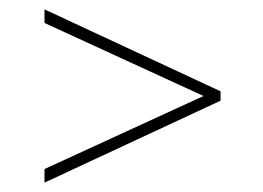

<svg xmlns="http://www.w3.org/2000/svg" viewBox="-20 -540 561 410"><path d="M75 -491V-520L451 -345V-325L75 -150V-179L432 -343V-327Z"/></svg>

Font: Marine Company Thin
Style: Regular
Weight: 100
Designer: Rodrigo Fuenzalida
Foundry: fragTYPE
Version: Version 1.000